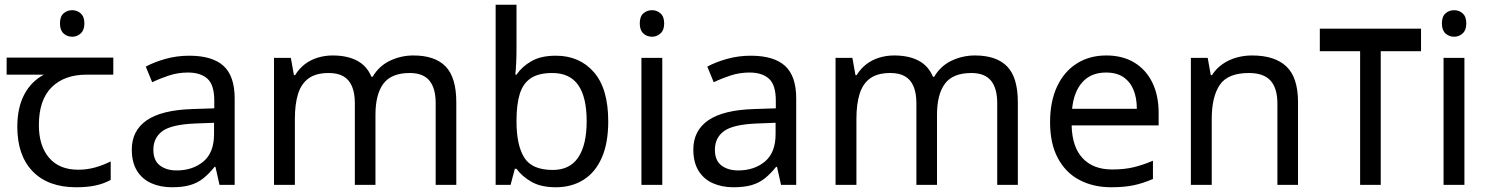

<svg xmlns="http://www.w3.org/2000/svg" viewBox="-20 -780 6283 810"><path d="M285 -737Q305 -737 320.5 -723.5Q336 -710 336 -681Q336 -653 320.5 -639Q305 -625 285 -625Q263 -625 248 -639Q233 -653 233 -681Q233 -710 248 -723.5Q263 -737 285 -737ZM301 10Q183 10 118 -57Q53 -124 53 -245Q53 -325 82 -380.5Q111 -436 165 -465H8V-537H458V-465H345Q251 -465 197.5 -411.5Q144 -358 144 -252Q144 -165 187 -114.5Q230 -64 310 -64Q347 -64 381 -73.5Q415 -83 447 -99V-21Q418 -5 383 2.5Q348 10 301 10Z M778 -545Q876 -545 923 -502Q970 -459 970 -365V0H906L889 -76H885Q862 -47 837.5 -27.5Q813 -8 781.5 1Q750 10 705 10Q657 10 618.5 -7Q580 -24 558 -59.5Q536 -95 536 -149Q536 -229 599 -272.5Q662 -316 793 -320L884 -323V-355Q884 -422 855 -448Q826 -474 773 -474Q731 -474 693 -461.5Q655 -449 622 -433L595 -499Q630 -518 678 -531.5Q726 -545 778 -545ZM804 -259Q704 -255 665.5 -227Q627 -199 627 -148Q627 -103 654.5 -82Q682 -61 725 -61Q793 -61 838 -98.5Q883 -136 883 -214V-262Z M1724 -546Q1815 -546 1860 -499.5Q1905 -453 1905 -349V0H1818V-345Q1818 -408 1791.5 -440Q1765 -472 1709 -472Q1631 -472 1597.5 -427Q1564 -382 1564 -296V0H1477V-345Q1477 -387 1465 -415.5Q1453 -444 1429 -458Q1405 -472 1367 -472Q1313 -472 1282 -449.5Q1251 -427 1237.5 -384Q1224 -341 1224 -278V0H1136V-536H1207L1220 -463H1225Q1242 -491 1266.5 -509.5Q1291 -528 1321 -537Q1351 -546 1383 -546Q1445 -546 1486.5 -524Q1528 -502 1547 -456H1552Q1579 -502 1625.5 -524Q1672 -546 1724 -546Z M2159 -575Q2159 -541 2157.5 -511.5Q2156 -482 2154 -465H2159Q2182 -499 2222 -522Q2262 -545 2325 -545Q2425 -545 2485.5 -475.5Q2546 -406 2546 -268Q2546 -176 2518.5 -114Q2491 -52 2441 -21Q2391 10 2325 10Q2262 10 2222 -13Q2182 -36 2159 -68H2152L2134 0H2071V-760H2159ZM2310 -472Q2253 -472 2220 -450.5Q2187 -429 2173 -384.5Q2159 -340 2159 -271V-267Q2159 -168 2191.5 -115.5Q2224 -63 2312 -63Q2384 -63 2419.5 -116Q2455 -169 2455 -269Q2455 -370 2419.5 -421Q2384 -472 2310 -472Z M2774 -536V0H2686V-536ZM2731 -737Q2751 -737 2766.5 -723.5Q2782 -710 2782 -681Q2782 -653 2766.5 -639Q2751 -625 2731 -625Q2709 -625 2694 -639Q2679 -653 2679 -681Q2679 -710 2694 -723.5Q2709 -737 2731 -737Z M3147 -545Q3245 -545 3292 -502Q3339 -459 3339 -365V0H3275L3258 -76H3254Q3231 -47 3206.5 -27.5Q3182 -8 3150.5 1Q3119 10 3074 10Q3026 10 2987.5 -7Q2949 -24 2927 -59.5Q2905 -95 2905 -149Q2905 -229 2968 -272.5Q3031 -316 3162 -320L3253 -323V-355Q3253 -422 3224 -448Q3195 -474 3142 -474Q3100 -474 3062 -461.5Q3024 -449 2991 -433L2964 -499Q2999 -518 3047 -531.5Q3095 -545 3147 -545ZM3173 -259Q3073 -255 3034.5 -227Q2996 -199 2996 -148Q2996 -103 3023.5 -82Q3051 -61 3094 -61Q3162 -61 3207 -98.5Q3252 -136 3252 -214V-262Z M4093 -546Q4184 -546 4229 -499.5Q4274 -453 4274 -349V0H4187V-345Q4187 -408 4160.5 -440Q4134 -472 4078 -472Q4000 -472 3966.5 -427Q3933 -382 3933 -296V0H3846V-345Q3846 -387 3834 -415.5Q3822 -444 3798 -458Q3774 -472 3736 -472Q3682 -472 3651 -449.5Q3620 -427 3606.5 -384Q3593 -341 3593 -278V0H3505V-536H3576L3589 -463H3594Q3611 -491 3635.5 -509.5Q3660 -528 3690 -537Q3720 -546 3752 -546Q3814 -546 3855.5 -524Q3897 -502 3916 -456H3921Q3948 -502 3994.5 -524Q4041 -546 4093 -546Z M4647 -546Q4716 -546 4765.5 -516Q4815 -486 4841.5 -431.5Q4868 -377 4868 -304V-251H4501Q4503 -160 4547.5 -112.5Q4592 -65 4672 -65Q4723 -65 4762.5 -74.5Q4802 -84 4844 -102V-25Q4803 -7 4763 1.5Q4723 10 4668 10Q4592 10 4533.5 -21Q4475 -52 4442.5 -113.5Q4410 -175 4410 -264Q4410 -352 4439.5 -415Q4469 -478 4522.5 -512Q4576 -546 4647 -546ZM4646 -474Q4583 -474 4546.5 -433.5Q4510 -393 4503 -321H4776Q4776 -367 4762 -401Q4748 -435 4719.5 -454.5Q4691 -474 4646 -474Z M5262 -546Q5358 -546 5407 -499.5Q5456 -453 5456 -349V0H5369V-343Q5369 -408 5340 -440Q5311 -472 5249 -472Q5160 -472 5126 -422Q5092 -372 5092 -278V0H5004V-536H5075L5088 -463H5093Q5111 -491 5137.5 -509.5Q5164 -528 5196 -537Q5228 -546 5262 -546Z M5975 -659V-564H5805V0H5718V-564H5548V-659Z M6158 -536V0H6070V-536ZM6115 -737Q6135 -737 6150.5 -723.5Q6166 -710 6166 -681Q6166 -653 6150.5 -639Q6135 -625 6115 -625Q6093 -625 6078 -639Q6063 -653 6063 -681Q6063 -710 6078 -723.5Q6093 -737 6115 -737Z"/></svg>

Font: ugurmukhi05
Style: Book
Weight: 400
Designer: Jelle Bosma - Monotype Design Team
Foundry: Monotype Imaging Inc.
Version: Version 2.003